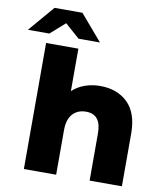

<svg xmlns="http://www.w3.org/2000/svg" viewBox="-156 -1032 952 1113"><g transform="rotate(10 320.0 -475.5)"><path d="M638 -310V0H448V-279Q448 -390 359 -390Q310 -390 280.5 -358Q251 -326 251 -262V0H61V-742H251V-492Q282 -521 324 -536Q366 -551 414 -551Q515 -551 576.5 -491Q638 -431 638 -310ZM242 -799 156 -875 70 -799H-56L74 -951H238L368 -799Z"/></g></svg>

Font: Idrija
Style: Regular
Weight: 800
Designer: Julieta Ulanovsky
Foundry: Julieta Ulanovsky
Version: Version 7.200